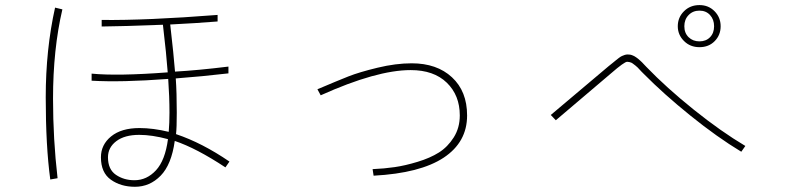

<svg xmlns="http://www.w3.org/2000/svg" viewBox="-20 -715 3040 744"><path d="M371.1 -105.5Q371.1 -154.3 410.6 -186.5Q450.2 -218.8 520.5 -218.8Q573.2 -218.8 633.8 -204.1Q636.7 -238.3 636.7 -278.3Q636.7 -340.8 631.8 -409.2Q450.2 -395.5 335 -402.3V-429.7Q435.5 -419.9 629.9 -434.6Q625 -502.9 611.3 -619.1Q424.8 -612.3 374 -612.3V-637.7Q547.9 -635.7 823.2 -657.2V-631.8Q739.3 -625 639.6 -620.1Q653.3 -501 658.2 -437.5Q746.1 -442.4 865.2 -457V-430.7Q764.6 -418.9 661.1 -411.1Q665 -356.4 665 -278.3Q665 -219.7 662.1 -195.3Q763.7 -161.1 869.1 -88.9L853.5 -66.4Q741.2 -140.6 657.2 -168.9Q644.5 -77.1 602.5 -34.2Q560.5 8.8 502.9 8.8Q448.2 8.8 409.7 -18.6Q371.1 -45.9 371.1 -105.5ZM157.2 -337.9Q157.2 -523.4 193.4 -685.5L221.7 -678.7Q185.5 -523.4 185.5 -333Q185.5 -175.8 203.1 -24.4L174.8 -19.5Q157.2 -149.4 157.2 -337.9ZM630.9 -175.8Q569.3 -192.4 519.5 -192.4Q462.9 -192.4 430.7 -168Q398.4 -143.6 398.4 -105.5Q398.4 -58.6 429.2 -37.6Q460 -16.6 501 -16.6Q548.8 -16.6 584.5 -55.2Q620.1 -93.8 630.9 -175.8Z M1210 -369.1Q1288.1 -402.3 1330.1 -418.9Q1372.1 -435.5 1442.9 -452.6Q1513.7 -469.7 1575.2 -469.7Q1672.9 -469.7 1731.4 -415.5Q1790 -361.3 1790 -267.6Q1790 -164.1 1699.2 -104Q1608.4 -43.9 1427.7 -34.2L1423.8 -59.6Q1468.8 -61.5 1509.3 -67.4Q1549.8 -73.2 1598.1 -87.9Q1646.5 -102.5 1680.7 -124Q1714.8 -145.5 1738.3 -182.6Q1761.7 -219.7 1761.7 -267.6Q1761.7 -345.7 1711.4 -394.5Q1661.1 -443.4 1571.3 -443.4Q1439.5 -443.4 1222.7 -345.7Z M2114.3 -269.5 2338.9 -459Q2343.8 -462.9 2353.5 -470.7Q2363.3 -478.5 2367.2 -481.9Q2371.1 -485.4 2378.4 -490.7Q2385.7 -496.1 2390.1 -498Q2394.5 -500 2400.4 -502Q2406.2 -503.9 2411.1 -503.9Q2416 -503.9 2420.4 -503.4Q2424.8 -502.9 2429.7 -501Q2434.6 -499 2437.5 -497.6Q2440.4 -496.1 2445.3 -492.7Q2450.2 -489.3 2452.6 -487.3Q2455.1 -485.4 2460.4 -480.5Q2465.8 -475.6 2467.8 -473.6Q2469.7 -471.7 2476.1 -464.8Q2482.4 -458 2484.4 -456.1Q2562.5 -375 2668.5 -290Q2774.4 -205.1 2868.2 -149.4L2852.5 -127Q2758.8 -183.6 2655.3 -267.1Q2551.8 -350.6 2474.6 -428.7Q2472.7 -430.7 2466.3 -437Q2460 -443.4 2458 -445.8Q2456.1 -448.2 2450.7 -453.6Q2445.3 -459 2442.4 -460.9Q2439.5 -462.9 2434.6 -466.8Q2429.7 -470.7 2426.3 -472.2Q2422.9 -473.6 2418.5 -474.6Q2414.1 -475.6 2410.2 -475.6Q2399.4 -475.6 2347.7 -430.7L2133.8 -249ZM2631.8 -613.3Q2631.8 -586.9 2648.4 -570.8Q2665 -554.7 2690.4 -554.7Q2715.8 -554.7 2731.4 -570.8Q2747.1 -586.9 2747.1 -613.3Q2747.1 -639.6 2731.4 -656.7Q2715.8 -673.8 2690.4 -673.8Q2665 -673.8 2648.4 -656.7Q2631.8 -639.6 2631.8 -613.3ZM2606.4 -613.3Q2606.4 -647.5 2630.4 -671.4Q2654.3 -695.3 2690.4 -695.3Q2725.6 -695.3 2749 -671.4Q2772.5 -647.5 2772.5 -613.3Q2772.5 -579.1 2749.5 -555.7Q2726.6 -532.2 2690.4 -532.2Q2654.3 -532.2 2630.4 -556.2Q2606.4 -580.1 2606.4 -613.3Z"/></svg>

Font: Gothic A1 Thin
Style: Regular
Weight: 250
Designer: HanYang I&C Co.,Ltd.
Foundry: HanYang I&C Co.,Ltd.
Version: Version 2.50